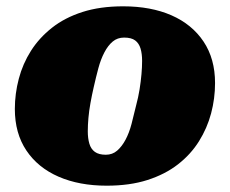

<svg xmlns="http://www.w3.org/2000/svg" viewBox="-20 -574 728 608"><path d="M411 -240Q418 -266 422 -291Q426 -316 428 -339Q430 -362 430 -381Q430 -404 425 -420.5Q420 -437 408 -446Q396 -455 373 -455Q352 -455 337 -442.5Q322 -430 310.5 -408Q299 -386 291.5 -358Q284 -330 277 -299Q271 -273 266.5 -248Q262 -223 260 -200.5Q258 -178 258 -158Q258 -136 263 -119Q268 -102 280.5 -93Q293 -84 315 -84Q336 -84 351 -97Q366 -110 377.5 -131.5Q389 -153 396.5 -181.5Q404 -210 411 -240ZM27 -229Q27 -277 39.5 -324.5Q52 -372 78 -413Q104 -454 144.5 -486Q185 -518 241 -536Q297 -554 370 -554Q458 -554 523 -525.5Q588 -497 624.5 -442.5Q661 -388 661 -311Q661 -262 648.5 -215Q636 -168 610 -126.5Q584 -85 543.5 -53.5Q503 -22 447 -4Q391 14 318 14Q231 14 165.5 -14.5Q100 -43 63.5 -97.5Q27 -152 27 -229Z"/></svg>

Font: Roboto Serif Black
Style: Italic
Weight: 900
Italic angle: -10°
Version: Version 1.008